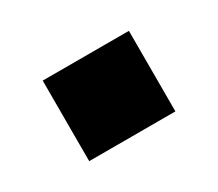

<svg xmlns="http://www.w3.org/2000/svg" viewBox="-50 -448 401 353"><g transform="rotate(-30 150.5 -271.5)"><path d="M59 -186V-357H242V-186Z"/></g></svg>

Font: Nunito Sans 10pt SemiExpanded ExtraBold
Style: Regular
Weight: 800
Width: 6
Designer: Vernon Adams
Foundry: Vernon Adams
Version: Version 3.101;gftools[0.9.27]